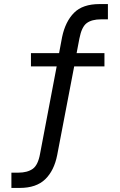

<svg xmlns="http://www.w3.org/2000/svg" viewBox="-20 -734 589 943"><path d="M36 189V114H70Q114 114 140.5 95.5Q167 77 177 20L262 -427L275 -408H132V-473H285L267 -456L285 -552Q301 -628 343.5 -671Q386 -714 469 -714H510V-639H476Q431 -639 406 -620.5Q381 -602 370 -545L353 -456L341 -473H493V-408H327L348 -427L261 27Q246 104 202 146.5Q158 189 77 189Z"/></svg>

Font: Nunito Sans 7pt SemiCondensed
Style: Regular
Weight: 400
Width: 4
Designer: Vernon Adams
Foundry: Vernon Adams
Version: Version 3.101;gftools[0.9.27]